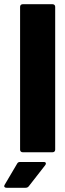

<svg xmlns="http://www.w3.org/2000/svg" viewBox="-68 -720 309 908"><path d="M39 0H181C188 0 193 -5 193 -12V-688C193 -695 188 -700 181 -700H39C32 -700 27 -695 27 -688V-12C27 -5 32 0 39 0ZM-37 168H53C59 168 64 166 68 161L146 61C148 58 149 56 149 53C149 49 146 46 139 46H27C21 46 16 48 13 54L-46 154C-51 163 -46 168 -37 168Z"/></svg>

Font: Barlow Condensed ExtraBold
Style: Regular
Weight: 800
Width: 3
Designer: Jeremy Tribby
Foundry: Tribby Type
Version: Version 1.422;hotconv 1.0.109;makeotfexe 2.5.65596